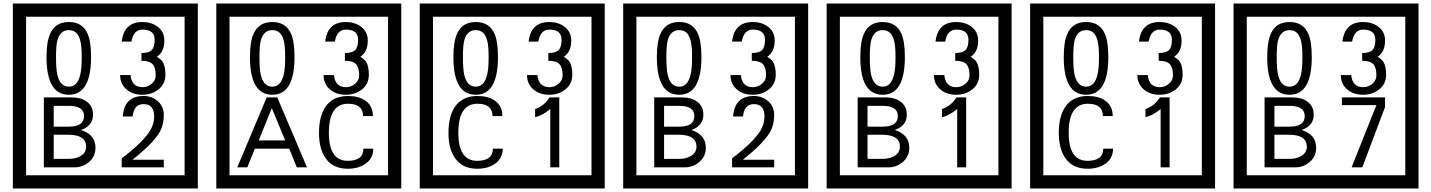

<svg xmlns="http://www.w3.org/2000/svg" viewBox="-20 -980 8125 1090"><path d="M1103 90H53V-960H1103ZM1028 15V-885H128V15ZM497 -656Q497 -442 371 -442Q244 -442 244 -656Q244 -744 265 -789Q294 -855 371 -855Q448 -855 477 -789Q497 -745 497 -656ZM444 -656Q444 -723 435 -752Q420 -809 371 -809Q322 -809 306 -752Q298 -723 298 -656Q298 -587 306 -553Q322 -488 371 -488Q419 -488 435 -554Q444 -587 444 -656ZM919 -556Q919 -504 880.5 -473Q842 -442 789 -442Q734 -442 700 -471Q662 -502 662 -554H721Q727 -485 790 -485Q818 -485 841 -504.5Q864 -524 864 -552Q864 -597 846 -616Q828 -635 783 -635V-679Q825 -679 841.5 -696Q858 -713 858 -754Q858 -812 789 -812Q738 -812 726 -744H671Q684 -855 788 -855Q839 -855 874 -829Q913 -800 913 -750Q913 -685 871 -658Q895 -642 903 -630Q919 -605 919 -556ZM522 -141Q522 -93 486.5 -61.5Q451 -30 403 -30H229V-427H388Q439 -427 471 -404Q508 -378 508 -329Q508 -266 440 -242Q522 -216 522 -141ZM457 -321Q457 -379 372 -379H285V-261H371Q457 -261 457 -321ZM469 -147Q469 -215 368 -215H285V-78H371Q408 -78 435 -93Q469 -112 469 -147ZM910 -30H671V-81Q792 -173 832 -238Q855 -276 855 -319Q855 -389 795 -389Q740 -389 733 -319H677Q685 -435 795 -435Q843 -435 876.5 -405Q910 -375 910 -327Q910 -271 886 -229Q848 -165 732 -73H910Z M2258 90H1208V-960H2258ZM2183 15V-885H1283V15ZM1652 -656Q1652 -442 1526 -442Q1399 -442 1399 -656Q1399 -744 1420 -789Q1449 -855 1526 -855Q1603 -855 1632 -789Q1652 -745 1652 -656ZM1599 -656Q1599 -723 1590 -752Q1575 -809 1526 -809Q1477 -809 1461 -752Q1453 -723 1453 -656Q1453 -587 1461 -553Q1477 -488 1526 -488Q1574 -488 1590 -554Q1599 -587 1599 -656ZM2074 -556Q2074 -504 2035.5 -473Q1997 -442 1944 -442Q1889 -442 1855 -471Q1817 -502 1817 -554H1876Q1882 -485 1945 -485Q1973 -485 1996 -504.5Q2019 -524 2019 -552Q2019 -597 2001 -616Q1983 -635 1938 -635V-679Q1980 -679 1996.5 -696Q2013 -713 2013 -754Q2013 -812 1944 -812Q1893 -812 1881 -744H1826Q1839 -855 1943 -855Q1994 -855 2029 -829Q2068 -800 2068 -750Q2068 -685 2026 -658Q2050 -642 2058 -630Q2074 -605 2074 -556ZM1723 -30H1665L1622 -136H1427L1384 -30H1327L1494 -427H1554ZM1599 -183 1523 -366 1449 -183ZM2099 -136Q2099 -80 2053 -49Q2013 -22 1954 -22Q1869 -22 1827 -84Q1791 -136 1791 -226Q1791 -317 1826 -371Q1868 -435 1955 -435Q2017 -435 2054 -409Q2097 -379 2097 -321H2041Q2041 -391 1956 -391Q1847 -391 1847 -226Q1847 -67 1954 -67Q2043 -67 2043 -136Z M3413 90H2363V-960H3413ZM3338 15V-885H2438V15ZM2807 -656Q2807 -442 2681 -442Q2554 -442 2554 -656Q2554 -744 2575 -789Q2604 -855 2681 -855Q2758 -855 2787 -789Q2807 -745 2807 -656ZM2754 -656Q2754 -723 2745 -752Q2730 -809 2681 -809Q2632 -809 2616 -752Q2608 -723 2608 -656Q2608 -587 2616 -553Q2632 -488 2681 -488Q2729 -488 2745 -554Q2754 -587 2754 -656ZM3229 -556Q3229 -504 3190.5 -473Q3152 -442 3099 -442Q3044 -442 3010 -471Q2972 -502 2972 -554H3031Q3037 -485 3100 -485Q3128 -485 3151 -504.5Q3174 -524 3174 -552Q3174 -597 3156 -616Q3138 -635 3093 -635V-679Q3135 -679 3151.5 -696Q3168 -713 3168 -754Q3168 -812 3099 -812Q3048 -812 3036 -744H2981Q2994 -855 3098 -855Q3149 -855 3184 -829Q3223 -800 3223 -750Q3223 -685 3181 -658Q3205 -642 3213 -630Q3229 -605 3229 -556ZM2834 -136Q2834 -80 2788 -49Q2748 -22 2689 -22Q2604 -22 2562 -84Q2526 -136 2526 -226Q2526 -317 2561 -371Q2603 -435 2690 -435Q2752 -435 2789 -409Q2832 -379 2832 -321H2776Q2776 -391 2691 -391Q2582 -391 2582 -226Q2582 -67 2689 -67Q2778 -67 2778 -136ZM3155 -30H3104V-361Q3058 -323 3018 -315V-361Q3069 -378 3100 -427H3155Z M4568 90H3518V-960H4568ZM4493 15V-885H3593V15ZM3962 -656Q3962 -442 3836 -442Q3709 -442 3709 -656Q3709 -744 3730 -789Q3759 -855 3836 -855Q3913 -855 3942 -789Q3962 -745 3962 -656ZM3909 -656Q3909 -723 3900 -752Q3885 -809 3836 -809Q3787 -809 3771 -752Q3763 -723 3763 -656Q3763 -587 3771 -553Q3787 -488 3836 -488Q3884 -488 3900 -554Q3909 -587 3909 -656ZM4384 -556Q4384 -504 4345.5 -473Q4307 -442 4254 -442Q4199 -442 4165 -471Q4127 -502 4127 -554H4186Q4192 -485 4255 -485Q4283 -485 4306 -504.5Q4329 -524 4329 -552Q4329 -597 4311 -616Q4293 -635 4248 -635V-679Q4290 -679 4306.5 -696Q4323 -713 4323 -754Q4323 -812 4254 -812Q4203 -812 4191 -744H4136Q4149 -855 4253 -855Q4304 -855 4339 -829Q4378 -800 4378 -750Q4378 -685 4336 -658Q4360 -642 4368 -630Q4384 -605 4384 -556ZM3987 -141Q3987 -93 3951.5 -61.5Q3916 -30 3868 -30H3694V-427H3853Q3904 -427 3936 -404Q3973 -378 3973 -329Q3973 -266 3905 -242Q3987 -216 3987 -141ZM3922 -321Q3922 -379 3837 -379H3750V-261H3836Q3922 -261 3922 -321ZM3934 -147Q3934 -215 3833 -215H3750V-78H3836Q3873 -78 3900 -93Q3934 -112 3934 -147ZM4375 -30H4136V-81Q4257 -173 4297 -238Q4320 -276 4320 -319Q4320 -389 4260 -389Q4205 -389 4198 -319H4142Q4150 -435 4260 -435Q4308 -435 4341.5 -405Q4375 -375 4375 -327Q4375 -271 4351 -229Q4313 -165 4197 -73H4375Z M5723 90H4673V-960H5723ZM5648 15V-885H4748V15ZM5117 -656Q5117 -442 4991 -442Q4864 -442 4864 -656Q4864 -744 4885 -789Q4914 -855 4991 -855Q5068 -855 5097 -789Q5117 -745 5117 -656ZM5064 -656Q5064 -723 5055 -752Q5040 -809 4991 -809Q4942 -809 4926 -752Q4918 -723 4918 -656Q4918 -587 4926 -553Q4942 -488 4991 -488Q5039 -488 5055 -554Q5064 -587 5064 -656ZM5539 -556Q5539 -504 5500.5 -473Q5462 -442 5409 -442Q5354 -442 5320 -471Q5282 -502 5282 -554H5341Q5347 -485 5410 -485Q5438 -485 5461 -504.5Q5484 -524 5484 -552Q5484 -597 5466 -616Q5448 -635 5403 -635V-679Q5445 -679 5461.5 -696Q5478 -713 5478 -754Q5478 -812 5409 -812Q5358 -812 5346 -744H5291Q5304 -855 5408 -855Q5459 -855 5494 -829Q5533 -800 5533 -750Q5533 -685 5491 -658Q5515 -642 5523 -630Q5539 -605 5539 -556ZM5142 -141Q5142 -93 5106.5 -61.5Q5071 -30 5023 -30H4849V-427H5008Q5059 -427 5091 -404Q5128 -378 5128 -329Q5128 -266 5060 -242Q5142 -216 5142 -141ZM5077 -321Q5077 -379 4992 -379H4905V-261H4991Q5077 -261 5077 -321ZM5089 -147Q5089 -215 4988 -215H4905V-78H4991Q5028 -78 5055 -93Q5089 -112 5089 -147ZM5465 -30H5414V-361Q5368 -323 5328 -315V-361Q5379 -378 5410 -427H5465Z M6878 90H5828V-960H6878ZM6803 15V-885H5903V15ZM6272 -656Q6272 -442 6146 -442Q6019 -442 6019 -656Q6019 -744 6040 -789Q6069 -855 6146 -855Q6223 -855 6252 -789Q6272 -745 6272 -656ZM6219 -656Q6219 -723 6210 -752Q6195 -809 6146 -809Q6097 -809 6081 -752Q6073 -723 6073 -656Q6073 -587 6081 -553Q6097 -488 6146 -488Q6194 -488 6210 -554Q6219 -587 6219 -656ZM6694 -556Q6694 -504 6655.5 -473Q6617 -442 6564 -442Q6509 -442 6475 -471Q6437 -502 6437 -554H6496Q6502 -485 6565 -485Q6593 -485 6616 -504.5Q6639 -524 6639 -552Q6639 -597 6621 -616Q6603 -635 6558 -635V-679Q6600 -679 6616.5 -696Q6633 -713 6633 -754Q6633 -812 6564 -812Q6513 -812 6501 -744H6446Q6459 -855 6563 -855Q6614 -855 6649 -829Q6688 -800 6688 -750Q6688 -685 6646 -658Q6670 -642 6678 -630Q6694 -605 6694 -556ZM6299 -136Q6299 -80 6253 -49Q6213 -22 6154 -22Q6069 -22 6027 -84Q5991 -136 5991 -226Q5991 -317 6026 -371Q6068 -435 6155 -435Q6217 -435 6254 -409Q6297 -379 6297 -321H6241Q6241 -391 6156 -391Q6047 -391 6047 -226Q6047 -67 6154 -67Q6243 -67 6243 -136ZM6620 -30H6569V-361Q6523 -323 6483 -315V-361Q6534 -378 6565 -427H6620Z M8033 90H6983V-960H8033ZM7958 15V-885H7058V15ZM7427 -656Q7427 -442 7301 -442Q7174 -442 7174 -656Q7174 -744 7195 -789Q7224 -855 7301 -855Q7378 -855 7407 -789Q7427 -745 7427 -656ZM7374 -656Q7374 -723 7365 -752Q7350 -809 7301 -809Q7252 -809 7236 -752Q7228 -723 7228 -656Q7228 -587 7236 -553Q7252 -488 7301 -488Q7349 -488 7365 -554Q7374 -587 7374 -656ZM7849 -556Q7849 -504 7810.5 -473Q7772 -442 7719 -442Q7664 -442 7630 -471Q7592 -502 7592 -554H7651Q7657 -485 7720 -485Q7748 -485 7771 -504.5Q7794 -524 7794 -552Q7794 -597 7776 -616Q7758 -635 7713 -635V-679Q7755 -679 7771.5 -696Q7788 -713 7788 -754Q7788 -812 7719 -812Q7668 -812 7656 -744H7601Q7614 -855 7718 -855Q7769 -855 7804 -829Q7843 -800 7843 -750Q7843 -685 7801 -658Q7825 -642 7833 -630Q7849 -605 7849 -556ZM7452 -141Q7452 -93 7416.5 -61.5Q7381 -30 7333 -30H7159V-427H7318Q7369 -427 7401 -404Q7438 -378 7438 -329Q7438 -266 7370 -242Q7452 -216 7452 -141ZM7387 -321Q7387 -379 7302 -379H7215V-261H7301Q7387 -261 7387 -321ZM7399 -147Q7399 -215 7298 -215H7215V-78H7301Q7338 -78 7365 -93Q7399 -112 7399 -147ZM7843 -372 7714 -30H7653L7794 -383H7598V-427H7843Z"/></svg>

Font: Unicode BMP Fallback SIL
Style: Regular
Weight: 400
Foundry: NRSI, SIL International
Version: Version 5.1 Based on Unicode 5.1